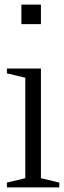

<svg xmlns="http://www.w3.org/2000/svg" viewBox="-20 -815 279 835"><path d="M158 -710H73V-795H158ZM90 -477 10 -496V-517H158V-40L238 -21V0H10V-21L90 -40Z"/></svg>

Font: Afta serif
Style: Regular
Weight: 400
Designer: parq.ink
Foundry: Oriol Esparraguera Font
Version: Version 1.000